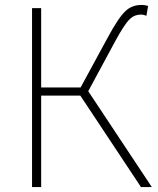

<svg xmlns="http://www.w3.org/2000/svg" viewBox="-20 -759 643 779"><path d="M596 0H552L306 -371H147V0H110V-726H147V-404H307L414 -601Q460 -687 489 -714Q515 -739 555 -739Q567 -739 581 -735L574 -695Q562 -700 552 -700Q526 -700 507 -682Q484 -660 446 -589L338 -389Z"/></svg>

Font: Noto Sans CJK TC Thin
Style: Regular
Weight: 250
Designer: Ryoko NISHIZUKA ???? (kana & ideographs); Paul D. Hunt (Latin, Greek & Cyrillic); Wenlong ZHANG ??? (bopomofo); Sandoll 
Foundry: Adobe Systems Incorporated
Version: Version 1.004 January 19, 2016